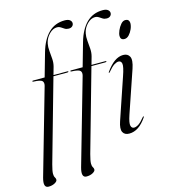

<svg xmlns="http://www.w3.org/2000/svg" viewBox="-151 -818 976 1103"><g transform="rotate(-15 337.5 -266.5)"><path d="M67 -426.5Q67 -429.5 72 -429.5H141L180.5 -568.5Q201 -640.5 239.8 -678.5Q278.5 -716.5 336.5 -716.5Q357 -716.5 367 -708.5Q377 -700.5 377 -689.5Q377 -679 369.2 -671.8Q361.5 -664.5 348 -664.5Q334 -664.5 324.2 -670.8Q314.5 -677 305.2 -683.2Q296 -689.5 284 -689.5Q259 -689.5 237 -667Q215 -644.5 208.5 -613.5Q204.5 -593.5 206.8 -569.5Q209 -545.5 210.8 -521.2Q212.5 -497 206.5 -475.5L193.5 -429.5H277Q281.5 -429.5 281.5 -427Q281.5 -423 273.5 -423H191.5L54 64Q44 101 44 117.5Q44 132 49 139.8Q54 147.5 54 155Q54 165 38.2 173.8Q22.5 182.5 1 182.5Q-32.5 182.5 -16.5 124L128.5 -383Q133.5 -402 124 -411.8Q114.5 -421.5 72.5 -423Q67 -423 67 -426.5ZM293 -426.5Q293 -429.5 298 -429.5H367L406.5 -568.5Q427 -640.5 465.8 -678.5Q504.5 -716.5 562.5 -716.5Q583 -716.5 593 -708.5Q603 -700.5 603 -689.5Q603 -679 595.2 -671.8Q587.5 -664.5 574 -664.5Q560 -664.5 550.2 -670.8Q540.5 -677 531.2 -683.2Q522 -689.5 510 -689.5Q485 -689.5 463 -667Q441 -644.5 434.5 -613.5Q430.5 -593.5 432.8 -569.5Q435 -545.5 436.8 -521.2Q438.5 -497 432.5 -475.5L419.5 -429.5H503Q507.5 -429.5 507.5 -427Q507.5 -423 499.5 -423H417.5L280 64Q270 101 270 117.5Q270 132 275 139.8Q280 147.5 280 155Q280 165 264.2 173.8Q248.5 182.5 227 182.5Q193.5 182.5 209.5 124L354.5 -383Q359.5 -402 350 -411.8Q340.5 -421.5 298.5 -423Q293 -423 293 -426.5ZM642 -524Q618 -524 618 -548Q618 -561.5 626 -580.2Q634 -599 646.5 -613.5Q659 -628 672.5 -628Q686.5 -628 692 -620.8Q697.5 -613.5 697.5 -604Q697.5 -587.5 689.5 -569Q681.5 -550.5 669 -537.2Q656.5 -524 642 -524ZM556 -96.5Q540.5 -50.5 544.8 -34.2Q549 -18 563.5 -18Q575 -18 589.8 -27.2Q604.5 -36.5 626.5 -63.5Q630 -68 632 -67Q634 -65.5 631 -60Q585 8 528 8Q500 8 490 -12Q480 -32 494.5 -74.5L577.5 -319Q596 -372 593 -390Q590 -408 573.5 -408Q563 -408 548 -398.8Q533 -389.5 510 -362Q507 -358 504.5 -359.5Q503 -360.5 505.5 -364.5Q556.5 -437.5 609.5 -437.5Q636.5 -437.5 647.2 -416.8Q658 -396 641.5 -347Z"/></g></svg>

Font: Fraunces 144pt Light
Style: Italic
Weight: 300
Italic angle: -16°
Version: Version 1.000;[0bf87f6ff]